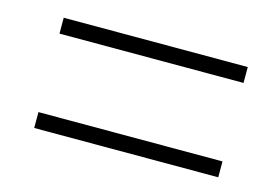

<svg xmlns="http://www.w3.org/2000/svg" viewBox="-47 -528 556 397"><g transform="rotate(15 231.0 -330.0)"><path d="M48 -414V-448H442V-414ZM48 -212V-246H442V-212Z"/></g></svg>

Font: Source Sans 3 Light
Style: Italic
Weight: 300
Italic angle: -11°
Designer: Paul D. Hunt
Foundry: Adobe
Version: Version 3.046;hotconv 1.0.118;makeotfexe 2.5.65603